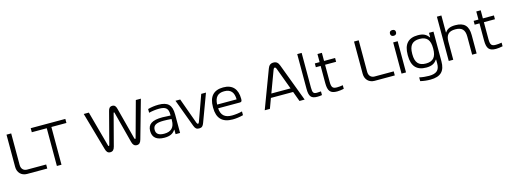

<svg xmlns="http://www.w3.org/2000/svg" viewBox="-9 -1739 7897 2973"><g transform="rotate(-15 3939.5 -252.0)"><path d="M68 -670V-153C68 -62 129 0 218 0H542V-65H235C179 -65 143 -104 143 -164V-670Z M1011 -670H456V-605H696V0H770V-605H1011Z M1625 -61 1757 -564C1758 -570 1762 -573 1765 -573C1767 -573 1770 -569 1772 -564L1903 -61C1915 -15 1937 9 1977 9C2017 9 2037 -15 2050 -61L2222 -670H2141L1987 -108C1983 -94 1981 -90 1976 -90C1970 -90 1967 -94 1963 -108L1831 -613C1821 -652 1805 -678 1765 -678C1723 -678 1706 -651 1697 -613L1565 -108C1562 -96 1558 -90 1553 -90C1547 -90 1544 -95 1541 -108L1388 -670H1306L1479 -61C1491 -18 1509 9 1551 9C1592 9 1613 -15 1625 -61Z M2461 -509C2402 -509 2345 -501 2289 -486V-426C2344 -440 2402 -447 2453 -447C2557 -447 2599 -416 2599 -314V-299C2537 -303 2493 -305 2469 -305C2300 -305 2231 -255 2231 -148C2231 -44 2295 9 2421 9C2506 9 2559 -16 2594 -71H2599V0H2671V-296C2671 -449 2609 -509 2461 -509ZM2303 -148C2303 -220 2353 -249 2472 -249C2503 -249 2553 -247 2599 -243V-220C2599 -108 2542 -52 2433 -52C2341 -52 2303 -86 2303 -148Z M2731 -500 2896 -56C2914 -8 2934 9 2976 9C3020 9 3038 -11 3055 -56L3220 -500H3144L2997 -90C2990 -70 2984 -66 2976 -66C2969 -66 2963 -70 2955 -90L2807 -500Z M3722 -265C3722 -422 3647 -509 3497 -509C3342 -509 3266 -422 3266 -256V-244C3266 -77 3346 9 3514 9C3567 9 3628 1 3683 -14V-74C3636 -61 3568 -53 3519 -53C3403 -53 3347 -104 3339 -216H3687C3715 -216 3722 -229 3722 -265ZM3339 -276C3344 -392 3393 -447 3497 -447C3602 -447 3650 -388 3651 -276Z M4256 -606 4028 0H4111L4170 -160H4526L4585 0H4668L4440 -606C4423 -651 4400 -679 4348 -679C4296 -679 4273 -651 4256 -606ZM4194 -224 4322 -568C4331 -592 4339 -598 4348 -598C4358 -598 4366 -591 4374 -569L4502 -224Z M4879 -53C4825 -53 4810 -71 4810 -154V-710H4739V-154C4739 -33 4769 9 4871 9C4896 9 4921 7 4945 2V-57C4924 -55 4896 -53 4879 -53Z M5202 -53C5135 -53 5113 -73 5113 -168V-439H5290V-500H5113V-630H5042V-500H4965V-439H5042V-165C5042 -34 5081 9 5188 9C5224 9 5251 4 5296 -4V-62C5260 -56 5230 -53 5202 -53Z M5639 -670V-153C5639 -62 5700 0 5789 0H6113V-65H5806C5750 -65 5714 -104 5714 -164V-670Z M6221 -500V0H6293V-500ZM6208 -642C6208 -615 6225 -597 6256 -597C6288 -597 6304 -614 6305 -642V-644C6305 -672 6288 -689 6256 -689C6225 -689 6208 -672 6208 -644Z M6867 -23V-500H6795V-429H6789C6754 -481 6706 -509 6618 -509C6462 -509 6388 -424 6388 -257V-243C6388 -76 6462 9 6618 9C6706 9 6754 -19 6789 -71H6795V-8C6795 97 6746 144 6624 144C6576 144 6518 138 6470 127V187C6522 200 6577 206 6630 206C6797 206 6867 131 6867 -23ZM6460 -246V-254C6460 -385 6511 -447 6628 -447C6745 -447 6795 -385 6795 -254V-246C6795 -115 6745 -53 6628 -53C6511 -53 6460 -115 6460 -246Z M6978 -710V0H7050V-291C7050 -400 7096 -447 7201 -447C7306 -447 7353 -400 7353 -291V0H7425V-295C7425 -443 7360 -509 7218 -509C7136 -509 7085 -486 7055 -438H7050V-710Z M7748 -53C7681 -53 7659 -73 7659 -168V-439H7836V-500H7659V-630H7588V-500H7511V-439H7588V-165C7588 -34 7627 9 7734 9C7770 9 7797 4 7842 -4V-62C7806 -56 7776 -53 7748 -53Z"/></g></svg>

Font: LT Wave Alt Light
Style: Regular
Weight: 300
Designer: Daniel Lyons
Version: Version 2.5 (Glyphs App)